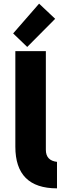

<svg xmlns="http://www.w3.org/2000/svg" viewBox="-20 -1020 375 1051"><path d="M64 -217V-740H231V-200Q231 -141 292 -134V11Q64 11 64 -217ZM52 -837 194 -1000 282 -917 129 -763Z"/></svg>

Font: Oxanium ExtraBold
Style: Regular
Weight: 800
Designer: Severin Meyer
Version: Version 2.000